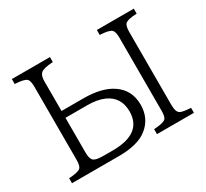

<svg xmlns="http://www.w3.org/2000/svg" viewBox="-150 -986 1301 1213"><g transform="rotate(-30 500.0 -380.0)"><path d="M55.2 -759.8H333V-723.6Q262.2 -719.7 243.2 -701.2Q226.1 -684.6 226.1 -645V-428.2H385.7Q517.6 -428.2 592.8 -378.4Q679.2 -321.8 679.2 -212.9Q679.2 -112.8 604 -53.7Q535.6 0 397.9 0H55.2V-36.1Q124 -40 140.6 -56.6Q154.3 -69.8 154.3 -115.2V-645Q154.3 -691.9 139.2 -705.1Q121.1 -720.7 55.2 -723.6ZM226.1 -378.4V-123Q226.1 -78.1 244.6 -63.5Q261.7 -50.3 314 -50.3H380.9Q597.2 -50.3 597.2 -211.9Q597.2 -316.4 506.3 -356.9Q457 -378.4 385.7 -378.4ZM675.3 -759.8H944.8V-723.6Q876 -720.7 859.4 -703.1Q846.2 -689 846.2 -645V-114.7Q846.2 -61 869.6 -48.8Q888.7 -39.6 944.8 -36.1V0H675.3V-36.1Q744.1 -40 761.2 -56.6Q774.4 -69.3 774.4 -114.7V-645Q774.4 -691.4 759.3 -704.6Q741.2 -720.7 675.3 -723.6Z"/></g></svg>

Font: BIZ UDPMincho
Style: Regular
Weight: 400
Designer: TypeBank Co., Ltd.
Foundry: Morisawa Inc.
Version: Version 1.06